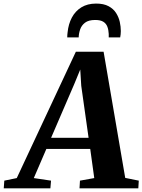

<svg xmlns="http://www.w3.org/2000/svg" viewBox="-98 -1028 777 1048"><path d="M-77.5 0 -74.5 -42 -6.5 -56 316 -745.5H467.5L585.5 -57L659.5 -42L657 0H336L338.5 -42L416.5 -56L394.5 -215H155L86.5 -56L180.5 -42L177 0ZM181 -276H385.5L345.5 -559.5L340 -648.5L307.5 -569.5ZM426.5 -1008.5Q468 -1008.5 494.5 -994.2Q521 -980 535.5 -957.2Q550 -934.5 555.8 -908.5Q561.5 -882.5 561.5 -858.5Q561.5 -849 560.5 -840.2Q559.5 -831.5 558 -824H495.5Q495.5 -828.5 495.5 -833.2Q495.5 -838 495.5 -843Q494.5 -865 488 -882.2Q481.5 -899.5 466 -909.2Q450.5 -919 421.5 -919Q385.5 -919 366.2 -904.2Q347 -889.5 339.5 -867.5Q332 -845.5 331.5 -824H269Q269 -831.5 269.5 -838Q270 -844.5 271 -852Q275.5 -896.5 294.2 -932Q313 -967.5 346.2 -988Q379.5 -1008.5 426.5 -1008.5Z"/></svg>

Font: Merriweather 48pt ExtraBold
Style: Italic
Weight: 800
Italic angle: -7.8°
Version: Version 2.101